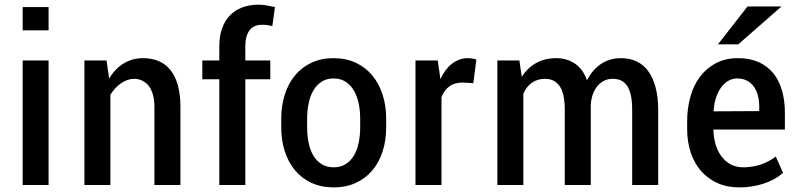

<svg xmlns="http://www.w3.org/2000/svg" viewBox="-20 -792 3427 822"><path d="M188 -761.7V-662.1H77.1V-761.7ZM188 -533.2V0H77.1V-533.2Z M436 -533.2 447.3 -455.6Q471.2 -496.6 508.5 -519.8Q545.9 -543 591.8 -543Q629.4 -543 659.2 -530.5Q689 -518.1 709.7 -492.2Q730.5 -466.3 741.5 -427Q752.4 -387.7 752.4 -334.5V0H641.1V-333.5Q641.1 -365.2 634.3 -388.2Q627.4 -411.1 615.5 -425.8Q603.5 -440.4 587.6 -447.5Q571.8 -454.6 554.2 -454.6Q527.3 -454.6 499.8 -436.5Q472.2 -418.5 452.6 -386.2V0H341.3V-533.2Z M1030.3 0H918.9V-452.6H846.2V-533.2H918.9V-593.8Q918.9 -636.2 930.4 -669.4Q941.9 -702.6 963.6 -725.3Q985.4 -748 1016.6 -760Q1047.9 -772 1087.9 -772Q1104 -772 1120.4 -769Q1136.7 -766.1 1157.2 -761.7L1146 -680.7Q1136.2 -682.6 1125.5 -684.3Q1114.7 -686 1102.1 -686Q1066.4 -686 1048.3 -662.1Q1030.3 -638.2 1030.3 -594.2V-533.2H1137.2V-452.6H1030.3Z M1184.1 -284.2Q1184.1 -340.3 1199.5 -387.9Q1214.8 -435.5 1243.7 -470Q1272.5 -504.4 1314 -523.7Q1355.5 -543 1408.2 -543Q1461.4 -543 1503.2 -523.4Q1544.9 -503.9 1573.7 -469.2Q1602.5 -434.6 1617.9 -387.2Q1633.3 -339.8 1633.3 -284.2V-247.6Q1633.3 -190.4 1617.9 -143.1Q1602.5 -95.7 1573.5 -61.8Q1544.4 -27.8 1502.9 -8.8Q1461.4 10.3 1409.2 10.3Q1355.5 10.3 1313.7 -9Q1272 -28.3 1243.2 -62.7Q1214.4 -97.2 1199.2 -144.3Q1184.1 -191.4 1184.1 -247.6ZM1294.9 -247.6Q1294.9 -210 1301.8 -178.2Q1308.6 -146.5 1322.8 -123.8Q1336.9 -101.1 1358.4 -88.4Q1379.9 -75.7 1409.2 -75.7Q1437.5 -75.7 1458.7 -88.6Q1480 -101.6 1494.1 -124.3Q1508.3 -147 1515.1 -178.5Q1522 -210 1522 -247.6V-284.2Q1522 -318.8 1515.4 -350.1Q1508.8 -381.3 1494.9 -404.8Q1481 -428.2 1459.5 -442.1Q1438 -456.1 1408.2 -456.1Q1377.9 -456.1 1356.4 -441.9Q1335 -427.7 1321.3 -404.1Q1307.6 -380.4 1301.3 -349.4Q1294.9 -318.4 1294.9 -284.2Z M2019.5 -537.1 2006.3 -435.5Q1993.7 -436.5 1983.2 -437.5Q1972.7 -438.5 1960 -438.5Q1925.3 -438.5 1903.3 -421.9Q1881.3 -405.3 1870.1 -376V0H1758.8V-533.2H1854L1865.7 -453.1Q1874.5 -473.1 1886.7 -489.7Q1898.9 -506.3 1913.6 -518.1Q1928.2 -529.8 1945.6 -536.4Q1962.9 -543 1981.9 -543Q1991.7 -543 2002 -541.3Q2012.2 -539.6 2019.5 -537.1Z M2203.6 -533.2 2213.9 -462.9Q2237.8 -501 2275.1 -522Q2312.5 -543 2360.8 -543Q2407.2 -543 2441.7 -519.5Q2476.1 -496.1 2493.2 -448.2Q2515.6 -492.7 2552.5 -517.8Q2589.4 -543 2639.6 -543Q2675.8 -543 2705.1 -529.3Q2734.4 -515.6 2754.9 -487.8Q2775.4 -460 2786.6 -418.2Q2797.9 -376.5 2797.9 -320.8V0H2686.5V-321.3Q2686.5 -358.4 2680.9 -383.8Q2675.3 -409.2 2664.6 -425Q2653.8 -440.9 2638.2 -447.8Q2622.6 -454.6 2602.1 -454.6Q2580.6 -454.6 2563.2 -444.8Q2545.9 -435.1 2533.9 -418.7Q2522 -402.3 2515.6 -380.9Q2509.3 -359.4 2509.3 -335.9V0H2397.9V-321.3Q2397.9 -392.1 2376 -423.3Q2354 -454.6 2313.5 -454.6Q2280.8 -454.6 2257.1 -437.7Q2233.4 -420.9 2220.7 -391.1V0H2109.4V-533.2Z M3145 10.3Q3092.8 10.3 3051.5 -8.3Q3010.3 -26.9 2981.4 -59.8Q2952.6 -92.8 2937.3 -138.7Q2921.9 -184.6 2921.9 -239.3V-273.4Q2921.9 -326.7 2935.1 -375.5Q2948.2 -424.3 2975.3 -461.4Q3002.4 -498.5 3043.5 -520.8Q3084.5 -543 3140.1 -543Q3189.9 -543 3227.3 -526.4Q3264.6 -509.8 3289.8 -479.5Q3314.9 -449.2 3327.6 -405.8Q3340.3 -362.3 3340.3 -309.1V-237.3H3041.5Q3039.6 -237.3 3037.8 -237.5Q3036.1 -237.8 3034.2 -237.3Q3034.7 -205.1 3043.2 -175.3Q3051.8 -145.5 3068.4 -123Q3085 -100.6 3109.6 -87.6Q3134.3 -74.7 3167.5 -75.7Q3203.1 -76.7 3236.3 -87.4Q3269.5 -98.1 3301.3 -121.6L3332.5 -51.8Q3294.4 -19.5 3245.6 -4.6Q3196.8 10.3 3145 10.3ZM3136.2 -456.1Q3114.7 -456.1 3096.9 -445.3Q3079.1 -434.6 3066.2 -416Q3053.2 -397.5 3045.2 -372.8Q3037.1 -348.1 3035.6 -320.3V-315.4L3230.5 -316.4V-335.4Q3230.5 -362.3 3224.4 -384.5Q3218.3 -406.7 3206.3 -422.6Q3194.3 -438.5 3176.8 -447.3Q3159.2 -456.1 3136.2 -456.1ZM3053.7 -602.1 3180.2 -764.2H3325.7L3140.6 -602.1Z"/></svg>

Font: Ufes Sans Medium
Style: Regular
Weight: 500
Designer: Ricardo Esteves & Filipe Motta
Foundry: ProDesignUfes - Ricardo Esteves, Filipe Motta (This is a derivative work, based on Roboto family, by Christian Robertson
Version: Version 2.0